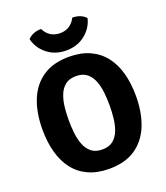

<svg xmlns="http://www.w3.org/2000/svg" viewBox="-164 -1023 994 1149"><g transform="rotate(-20 333.0 -448.0)"><path d="M203 -342Q203 -302.5 207.2 -261.5Q211.5 -220.5 224.8 -185.5Q238 -150.5 264 -129.2Q290 -108 333.5 -108Q376.5 -108 402.5 -129.2Q428.5 -150.5 441.8 -185.5Q455 -220.5 459.2 -261.5Q463.5 -302.5 463.5 -342Q463.5 -381.5 459.2 -422.5Q455 -463.5 441.8 -498Q428.5 -532.5 402.5 -553.8Q376.5 -575 333.5 -575Q290 -575 264 -553.8Q238 -532.5 224.8 -498Q211.5 -463.5 207.2 -422.5Q203 -381.5 203 -342ZM36 -342Q36 -449 68.2 -529Q100.5 -609 166.5 -653.5Q232.5 -698 333.5 -698Q409.5 -698 465.5 -672.2Q521.5 -646.5 558.2 -599.5Q595 -552.5 613 -487Q631 -421.5 631 -342Q631 -234.5 598.5 -154.2Q566 -74 500.2 -29.5Q434.5 15 333.5 15Q257 15 201 -10.8Q145 -36.5 108.5 -83.8Q72 -131 54 -196.5Q36 -262 36 -342ZM518 -877.5Q504 -818 454 -778.2Q404 -738.5 333.5 -738.5Q263 -738.5 213 -778.2Q163 -818 149 -877.5Q163 -894 186.5 -903Q210 -912 234.5 -911Q248 -882 273.5 -865.2Q299 -848.5 333.5 -848.5Q368 -848.5 393.5 -865.2Q419 -882 432.5 -911Q457 -912 480.5 -903Q504 -894 518 -877.5Z"/></g></svg>

Font: Signika SC
Style: Regular
Weight: 300
Designer: Anna Giedryś
Foundry: Anna Giedryś
Version: Version 2.000